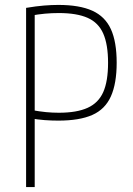

<svg xmlns="http://www.w3.org/2000/svg" viewBox="-20 -760 540 780"><path d="M86 -728Q128 -735 159 -737.5Q190 -740 217 -740Q303 -740 355 -716.5Q407 -693 430.5 -641.5Q454 -590 454 -505Q454 -421 430.5 -368.5Q407 -316 355 -293Q303 -270 217 -270Q190 -270 162 -272Q134 -274 99 -280L108 -313Q141 -307 167 -304.5Q193 -302 219 -302Q292 -302 336 -322Q380 -342 399.5 -386Q419 -430 419 -505Q419 -579 399.5 -623.5Q380 -668 336 -687.5Q292 -707 219 -707Q190 -707 163 -704.5Q136 -702 102 -696L121 -718V0H86Z"/></svg>

Font: M PLUS 1 Code ExtraLight
Style: Regular
Weight: 250
Designer: Coji Morishita
Foundry: UNDERFOREST DESIGN
Version: Version 1.002